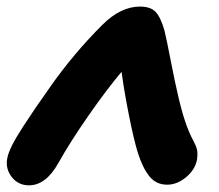

<svg xmlns="http://www.w3.org/2000/svg" viewBox="-34 -534 660 578"><path d="M53.2 23.9Q21 23.9 1.5 -1Q-18.1 -25.9 -12.2 -57.1Q-9.3 -73.2 2 -95.9Q13.2 -118.7 37.1 -155.3Q61 -191.9 73.5 -210Q85.9 -228 118.2 -273.9Q186.5 -371.6 273.9 -459Q329.1 -514.2 387.2 -514.2Q419.4 -514.2 434.6 -498Q449.7 -481.9 460.9 -442.9Q467.3 -417 480.5 -348.9Q493.7 -280.8 502 -247.1Q522 -157.7 547.9 -110.8Q556.6 -94.2 559.1 -83.5Q561.5 -72.8 559.1 -53.2Q553.2 -22.9 526.1 -0.5Q499 22 469.2 22Q436 22 415.8 -3.2Q395.5 -28.3 380.9 -74.2Q369.1 -112.3 354.2 -186.8Q339.4 -261.2 332 -317.9Q287.1 -264.6 231.9 -185.3Q176.8 -106 142.1 -43.9Q104.5 23.9 53.2 23.9Z"/></svg>

Font: Shantell Sans Bouncy
Style: Bold Italic
Weight: 700
Italic angle: -11.31°
Designer: Stephen Nixon, Anya Danilova, Shantell Martin
Foundry: Arrow Type
Version: Version 1.006;[9816181b4]